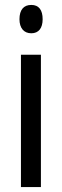

<svg xmlns="http://www.w3.org/2000/svg" viewBox="-20 -759 251 779"><path d="M107 -739C76 -739 59 -719 59 -681C59 -645 77 -624 107 -624C137 -624 153 -645 153 -681C153 -718 138 -739 107 -739ZM146 -537H65V0H146Z"/></svg>

Font: Noto Sans Arabic UI XCn
Style: Regular
Weight: 400
Width: 2
Designer: Monotype Design Team, Nadine Chahine and Nizar Qandah
Foundry: Monotype Imaging Inc.
Version: Version 2.010